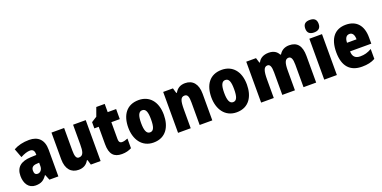

<svg xmlns="http://www.w3.org/2000/svg" viewBox="-15 -1603 4852 2439"><g transform="rotate(-20 2411.5 -383.0)"><path d="M287 -563C204 -563 133 -545 76 -513L122 -391C172 -418 216 -432 251 -432C289 -432 309 -410 309 -364V-352L231 -349C99 -343 28 -287 28 -169C28 -70 75 10 170 10C246 10 285 -16 324 -73H328L358 0H479V-363C479 -496 406 -563 287 -563ZM275 -245 309 -247V-200C309 -153 280 -121 244 -121C216 -121 200 -139 200 -177C200 -220 223 -243 275 -245Z M1050 -553H879V-289C879 -194 870 -136 807 -136C771 -136 758 -174 758 -248V-553H587V-193C587 -60 651 10 752 10C814 10 860 -15 889 -68H898L918 0H1050Z M1391 -133C1362 -133 1347 -151 1347 -187V-417H1461V-553H1347V-664H1233L1191 -548L1117 -501V-417H1176V-182C1176 -46 1229 10 1337 10C1391 10 1430 -2 1468 -21V-152C1440 -141 1415 -133 1391 -133Z M2006 -278C2006 -460 1909 -563 1767 -563C1602 -563 1525 -444 1525 -278C1525 -120 1607 10 1765 10C1936 10 2006 -123 2006 -278ZM1698 -277C1698 -378 1719 -426 1766 -426C1816 -426 1833 -377 1833 -278C1833 -178 1816 -127 1766 -127C1718 -127 1698 -179 1698 -277Z M2395 -563C2331 -563 2286 -536 2258 -484H2249L2229 -553H2097V0H2268V-250C2268 -370 2282 -417 2335 -417C2378 -417 2389 -379 2389 -306V0H2560V-360C2560 -493 2497 -563 2395 -563Z M3129 -278C3129 -460 3032 -563 2890 -563C2725 -563 2648 -444 2648 -278C2648 -120 2730 10 2888 10C3059 10 3129 -123 3129 -278ZM2821 -277C2821 -378 2842 -426 2889 -426C2939 -426 2956 -377 2956 -278C2956 -178 2939 -127 2889 -127C2841 -127 2821 -179 2821 -277Z M3802 -563C3740 -563 3695 -536 3667 -489H3657C3635 -533 3594 -563 3524 -563C3455 -563 3404 -534 3381 -485H3373L3352 -553H3220V0H3391V-246C3391 -364 3406 -417 3457 -417C3491 -417 3506 -381 3506 -305V0H3677V-262C3677 -367 3692 -417 3742 -417C3776 -417 3793 -382 3793 -305V0H3964V-360C3964 -499 3909 -563 3802 -563Z M4158 -776C4100 -776 4068 -751 4068 -691C4068 -632 4102 -607 4158 -607C4215 -607 4249 -632 4249 -691C4249 -751 4217 -776 4158 -776ZM4244 -553H4073V0H4244Z M4567 -562C4419 -562 4335 -463 4335 -274C4335 -86 4421 10 4583 10C4656 10 4711 -2 4761 -30V-164C4707 -133 4663 -121 4606 -121C4538 -121 4505 -156 4504 -225H4791V-310C4791 -474 4707 -562 4567 -562ZM4572 -436C4610 -436 4634 -405 4634 -341H4505C4507 -410 4534 -436 4572 -436Z"/></g></svg>

Font: Noto Sans Sinhala UI Condensed Black
Style: Regular
Weight: 900
Width: 3
Designer: Jelle Bosma - Monotype Design Team
Foundry: Monotype Imaging Inc.
Version: Version 2.006